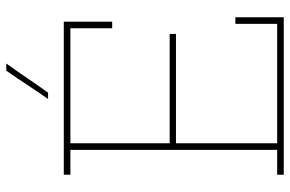

<svg xmlns="http://www.w3.org/2000/svg" viewBox="-176 -747 923 611"><g transform="rotate(-90 285.5 -441.5)"><path d="M536 0V-154H515V-21H135V-343H483V-363H135V-679H501V-546H522V-700H35V-679H114V-21H35V0ZM296 -750Q320 -783 342.5 -816.5Q365 -850 389 -883H366Q343 -850 321 -816.5Q299 -783 276 -750Z"/></g></svg>

Font: Josefin Slab Thin ExtraLight
Style: Regular
Weight: 250
Version: Version 2.000